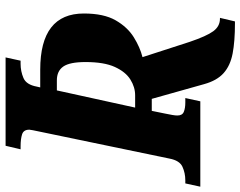

<svg xmlns="http://www.w3.org/2000/svg" viewBox="-130 -646 881 704"><g transform="rotate(-90 311.0 -293.5)"><path d="M578 127Q512 127 467.5 118.5Q423 110 395.5 85.5Q368 61 355 14L301 -178H257L247 -129Q244 -114 242 -103Q240 -92 240 -84Q240 -66 253.5 -60.5Q267 -55 288 -55H304L292 0H-21L-9 -55H2Q29 -55 52 -65.5Q75 -76 82 -113L180 -585Q188 -622 188 -627Q188 -648 171 -653.5Q154 -659 127 -659H116L129 -714H453L441 -659H430Q402 -659 377.5 -648.5Q353 -638 346 -600L343 -587H408Q614 -587 614 -427Q614 -354 589 -310.5Q564 -267 527 -244Q490 -221 454 -212L510 -39Q531 23 549 47.5Q567 72 595 72H598L585 127ZM314 -239Q344 -239 372 -256.5Q400 -274 418 -313.5Q436 -353 436 -421Q436 -479 419.5 -502.5Q403 -526 369 -526H332L269 -239Z"/></g></svg>

Font: Noto Serif Condensed ExtraBold
Style: Italic
Weight: 800
Width: 3
Italic angle: -12°
Designer: Monotype Design Team
Foundry: Monotype Imaging Inc.
Version: Version 2.014; ttfautohint (v1.8.4.7-5d5b)